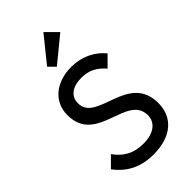

<svg xmlns="http://www.w3.org/2000/svg" viewBox="-292 -1048 1140 1140"><g transform="rotate(-45 277.5 -478.5)"><path d="M275 10C419 10 510 -63 510 -186C510 -443 171 -360 171 -523C171 -582 218 -616 293 -616C355 -616 400 -592 441 -544L505 -608C459 -665 386 -704 295 -704C171 -704 77 -634 77 -517C77 -269 415 -358 415 -179C415 -116 360 -78 278 -78C194 -78 140 -110 96 -171L32 -107C91 -31 165 10 275 10ZM195 -806 236 -765 396 -896 325 -967Z"/></g></svg>

Font: MV Cash
Style: Regular
Weight: 400
Designer: Rodrigo Fuenzalida
Foundry: fragTYPE
Version: Version 1.100;Glyphs 3.1.2 (3151)